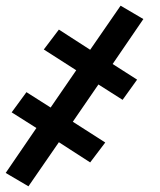

<svg xmlns="http://www.w3.org/2000/svg" viewBox="-43 -490 563 675"><path d="M57 165 -23 118 85 -40 -2 -95 50 -166 135 -112 225 -243 111 -316 164 -386 274 -315 381 -470 461 -423 353 -265 439 -210 388 -139 303 -193 213 -62 327 11 274 81 164 10Z"/></svg>

Font: Iosevka Term Curly
Style: Bold Italic
Weight: 700
Italic angle: -9°
Designer: Belleve Invis
Foundry: Belleve Invis
Version: Version 32.3.0